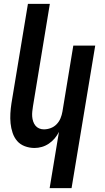

<svg xmlns="http://www.w3.org/2000/svg" viewBox="-20 -755 540 990"><path d="M236 215 284 -75Q275 -57 262 -41.5Q249 -26 232 -14.5Q215 -3 196 2.5Q177 8 158 8Q132 8 108 -1Q84 -10 68.5 -28Q53 -46 45 -70Q37 -94 34.5 -119Q32 -144 33.5 -170Q35 -196 39 -222L124 -735H237L150 -207Q148 -194 146.5 -180.5Q145 -167 146 -154Q147 -141 151 -129Q155 -117 162.5 -107.5Q170 -98 181.5 -93Q193 -88 206 -88Q224 -88 241.5 -94.5Q259 -101 272 -114.5Q285 -128 292 -145Q299 -162 302 -180L358 -520H471L349 215Z"/></svg>

Font: Iosevka
Style: Bold Italic
Weight: 700
Italic angle: -9°
Monospace: yes
Designer: Belleve Invis
Foundry: Belleve Invis
Version: Version 32.5.0; ttfautohint (v1.8.4)